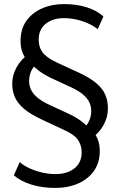

<svg xmlns="http://www.w3.org/2000/svg" viewBox="-20 -734 590 943"><path d="M251 189Q187 189 134 172.5Q81 156 48 127L77 62Q97 80 126 93Q155 106 187.5 113.5Q220 121 252 121Q310 121 345.5 93Q381 65 381 14Q381 -21 362.5 -47.5Q344 -74 294 -96L181 -149Q128 -174 97.5 -200Q67 -226 53.5 -256Q40 -286 40 -322Q40 -365 61.5 -403.5Q83 -442 119 -468L111 -442Q98 -456 89.5 -478.5Q81 -501 81 -533Q81 -590 108.5 -630Q136 -670 185 -692Q234 -714 295 -714Q356 -714 406.5 -698Q457 -682 488 -653L460 -591Q428 -616 383 -630.5Q338 -645 294 -645Q240 -645 205 -617.5Q170 -590 170 -539Q170 -503 188.5 -477.5Q207 -452 257 -428L370 -376Q423 -351 453.5 -325Q484 -299 497 -269Q510 -239 510 -202Q510 -159 489 -120.5Q468 -82 432 -57L440 -83Q453 -69 461.5 -46Q470 -23 470 9Q470 64 442 104.5Q414 145 364.5 167Q315 189 251 189ZM123 -336Q123 -313 132.5 -293Q142 -273 164 -254.5Q186 -236 225 -218L322 -173Q357 -156 380 -138.5Q403 -121 416 -104L390 -102Q409 -120 418.5 -142Q428 -164 428 -188Q428 -212 418.5 -232Q409 -252 387 -270.5Q365 -289 326 -307L228 -352Q194 -369 171 -386.5Q148 -404 134 -420L161 -422Q142 -405 132.5 -383Q123 -361 123 -336Z"/></svg>

Font: Nunito Sans 12pt ExtraLight Medium
Style: Regular
Weight: 500
Version: Version 3.101;gftools[0.9.27]